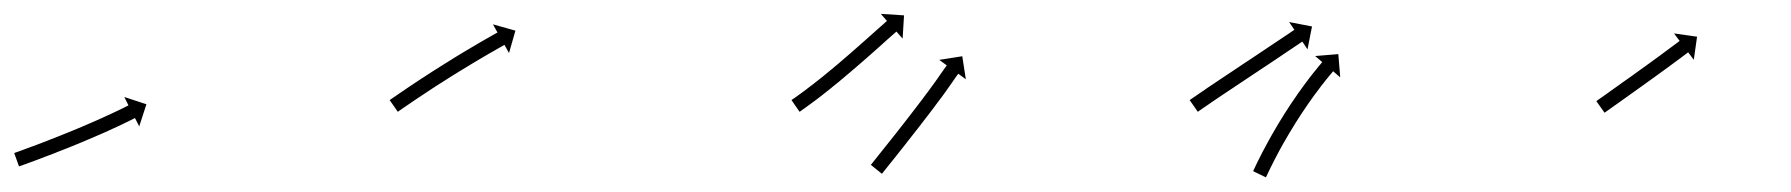

<svg xmlns="http://www.w3.org/2000/svg" viewBox="-27 -235 2518 270"><path d="M-5.2 -20.5C-5.8 -20.2 -6.4 -20 -7 -19.8L-0.3 -1C0.3 -1.2 0.9 -1.4 1.5 -1.6L1.5 -1.6L1.5 -1.6C3.3 -2.2 5.1 -2.9 6.8 -3.5L6.8 -3.5L6.8 -3.5C9.6 -4.5 12.3 -5.5 15 -6.5L15 -6.5L15 -6.5C18.6 -7.8 22.1 -9.1 25.6 -10.4L25.6 -10.4L25.6 -10.4C29.8 -12 34 -13.6 38.1 -15.2L38.1 -15.2L38.2 -15.2C42.8 -16.9 47.4 -18.7 52.1 -20.5L52.1 -20.5L52.1 -20.6C57.1 -22.5 62 -24.4 66.9 -26.4L66.9 -26.4L67 -26.4C72.1 -28.5 77.1 -30.5 82.2 -32.6L82.2 -32.6L82.3 -32.6C87.3 -34.7 92.4 -36.8 97.4 -39L97.5 -39L97.5 -39C102.4 -41.1 107.2 -43.2 112.1 -45.3L112.1 -45.3L112.2 -45.3C116.7 -47.3 121.2 -49.3 125.8 -51.3L125.8 -51.4L125.8 -51.4C129.9 -53.2 133.9 -55.1 137.9 -56.9L138 -56.9L138 -56.9C141.4 -58.5 144.8 -60.2 148.2 -61.8L148.2 -61.8L148.2 -61.8C150.8 -63.1 153.4 -64.3 156 -65.6L156 -65.6L156 -65.6C157.7 -66.4 159.4 -67.3 161 -68.1L161 -68.1L161 -68.1C161.6 -68.4 162.2 -68.7 162.8 -69L168.8 -57.3L178.9 -88.4L147.8 -98.6L153.7 -86.8C153.2 -86.6 152.6 -86.3 152 -86L152 -86L152 -86C150.4 -85.2 148.8 -84.3 147.1 -83.5L147.1 -83.5L147.1 -83.5C144.6 -82.3 142 -81 139.5 -79.8L139.5 -79.8L139.5 -79.8C136.2 -78.2 132.8 -76.6 129.5 -75.1L129.5 -75.1L129.5 -75.1C125.5 -73.2 121.5 -71.4 117.5 -69.6L117.6 -69.6L117.6 -69.6C113.1 -67.6 108.6 -65.6 104.1 -63.6L104.1 -63.6L104.1 -63.6C99.3 -61.5 94.5 -59.5 89.6 -57.4L89.7 -57.4L89.7 -57.4C84.7 -55.3 79.6 -53.2 74.6 -51.1L74.6 -51.1L74.6 -51.1C69.6 -49.1 64.6 -47 59.5 -45L59.5 -45L59.5 -45C54.6 -43 49.7 -41.1 44.8 -39.2L44.8 -39.2L44.8 -39.2C40.2 -37.4 35.6 -35.6 31 -33.8L31 -33.8L31 -33.8C26.9 -32.3 22.7 -30.7 18.6 -29.1L18.6 -29.2L18.6 -29.2C15.1 -27.9 11.6 -26.5 8.1 -25.3L8.1 -25.3L8.1 -25.3C5.4 -24.3 2.7 -23.3 0 -22.3L0 -22.3L0 -22.3C-1.7 -21.7 -3.4 -21.1 -5.2 -20.4L-5.2 -20.4Z M522.6 -95.4C522.1 -95 521.5 -94.6 521 -94.2L532.4 -77.8C533 -78.2 533.5 -78.6 534.1 -79C535.6 -80 537.1 -81.1 538.7 -82.2L538.7 -82.2L538.7 -82.2C541.1 -83.8 543.5 -85.5 545.9 -87.1L545.9 -87.1L545.9 -87.1C549 -89.2 552.1 -91.4 555.3 -93.5L555.2 -93.5L555.2 -93.5C558.9 -96 562.7 -98.5 566.4 -100.9L566.4 -100.9L566.4 -100.9C570.5 -103.7 574.7 -106.4 578.9 -109.2L578.9 -109.2L578.9 -109.2C583.3 -112.1 587.8 -115 592.3 -117.9L592.3 -117.9L592.3 -117.8C596.9 -120.8 601.6 -123.8 606.3 -126.7L606.3 -126.7L606.2 -126.7C610.9 -129.6 615.6 -132.5 620.3 -135.4L620.3 -135.4L620.3 -135.4C624.8 -138.2 629.4 -141 634 -143.7L633.9 -143.7L633.9 -143.7C638.2 -146.3 642.5 -148.9 646.8 -151.4L646.8 -151.4L646.8 -151.4C650.6 -153.7 654.5 -155.9 658.4 -158.2L658.4 -158.2L658.3 -158.2C661.6 -160.1 664.9 -162 668.2 -163.8L668.2 -163.8L668.2 -163.8C670.7 -165.3 673.2 -166.7 675.8 -168.2L675.8 -168.2L675.8 -168.2C677.4 -169.1 679 -170 680.7 -170.9C681.2 -171.2 681.8 -171.6 682.4 -171.9L688.8 -160.4L697.8 -191.9L666.2 -200.8L672.6 -189.3C672.1 -189 671.5 -188.7 670.9 -188.4C669.2 -187.4 667.6 -186.5 665.9 -185.6L665.9 -185.6L665.9 -185.6C663.4 -184.1 660.8 -182.7 658.3 -181.2L658.2 -181.2L658.2 -181.2C654.9 -179.3 651.6 -177.4 648.3 -175.5L648.3 -175.5L648.3 -175.5C644.4 -173.2 640.5 -170.9 636.6 -168.6L636.6 -168.6L636.6 -168.6C632.3 -166 627.9 -163.5 623.6 -160.9L623.6 -160.9L623.6 -160.9C619 -158.1 614.4 -155.3 609.8 -152.5L609.8 -152.5L609.8 -152.4C605.1 -149.5 600.3 -146.6 595.6 -143.6L595.6 -143.6L595.6 -143.6C590.9 -140.7 586.2 -137.7 581.5 -134.7L581.5 -134.7L581.5 -134.7C577 -131.8 572.5 -128.9 568 -125.9L567.9 -125.9L567.9 -125.9C563.7 -123.2 559.5 -120.4 555.3 -117.6L555.3 -117.6L555.3 -117.6C551.5 -115.1 547.8 -112.6 544.1 -110.1L544.1 -110.1L544 -110C540.9 -107.9 537.7 -105.8 534.6 -103.6L534.6 -103.6L534.6 -103.6C532.1 -101.9 529.7 -100.3 527.3 -98.6L527.3 -98.6L527.3 -98.6C525.7 -97.5 524.2 -96.5 522.6 -95.4Z M1087.6 -95.4C1087.1 -95 1086.6 -94.6 1086 -94.3L1097.4 -77.8C1098 -78.2 1098.5 -78.6 1099.1 -78.9L1099.1 -79L1099.1 -79C1100.6 -80 1102.1 -81.1 1103.6 -82.2L1103.6 -82.2L1103.7 -82.2C1106 -83.9 1108.4 -85.6 1110.7 -87.3L1110.7 -87.3L1110.7 -87.3C1113.8 -89.5 1116.8 -91.8 1119.8 -94C1119.8 -94 1119.8 -94 1119.8 -94C1119.8 -94 1119.8 -94 1119.8 -94C1123.4 -96.7 1126.9 -99.4 1130.4 -102.1C1130.4 -102.1 1130.4 -102.2 1130.4 -102.2C1130.4 -102.2 1130.4 -102.2 1130.4 -102.2C1134.3 -105.2 1138.2 -108.3 1142.1 -111.4L1142.1 -111.4L1142.1 -111.5C1146.3 -114.8 1150.4 -118.2 1154.5 -121.5L1154.5 -121.6L1154.5 -121.6C1158.7 -125.1 1162.9 -128.6 1167.1 -132.2L1167.1 -132.2L1167.1 -132.2C1171.3 -135.7 1175.5 -139.3 1179.6 -142.9L1179.6 -142.9L1179.6 -142.9C1183.6 -146.4 1187.7 -149.9 1191.7 -153.4L1191.7 -153.4L1191.7 -153.4C1195.4 -156.7 1199.1 -160 1202.9 -163.3C1206.2 -166.3 1209.5 -169.3 1212.9 -172.2C1215.7 -174.7 1218.5 -177.2 1221.3 -179.8C1223.5 -181.7 1225.7 -183.6 1227.9 -185.6C1229.3 -186.8 1230.7 -188 1232.1 -189.3C1232.6 -189.7 1233.1 -190.2 1233.6 -190.6L1242.3 -180.7L1244.3 -213.4L1211.6 -215.5L1220.3 -205.6C1219.8 -205.1 1219.3 -204.7 1218.8 -204.3C1217.4 -203 1216 -201.8 1214.6 -200.5C1212.4 -198.6 1210.2 -196.6 1208 -194.7C1205.2 -192.2 1202.4 -189.7 1199.6 -187.2C1196.2 -184.2 1192.9 -181.2 1189.6 -178.3C1185.9 -175 1182.2 -171.7 1178.4 -168.4L1178.5 -168.4L1178.5 -168.5C1174.5 -165 1170.5 -161.5 1166.5 -158L1166.5 -158L1166.5 -158C1162.4 -154.5 1158.3 -150.9 1154.1 -147.4L1154.2 -147.4L1154.2 -147.4C1150 -143.9 1145.9 -140.4 1141.7 -136.9L1141.7 -136.9L1141.7 -137C1137.7 -133.6 1133.6 -130.3 1129.6 -127L1129.6 -127L1129.6 -127C1125.8 -124 1121.9 -120.9 1118.1 -117.9C1118.1 -117.9 1118.1 -117.9 1118.1 -117.9C1118.1 -117.9 1118.1 -117.9 1118.1 -117.9C1114.7 -115.3 1111.2 -112.6 1107.7 -110C1107.7 -110 1107.7 -110 1107.8 -110C1107.8 -110 1107.8 -110 1107.8 -110C1104.8 -107.8 1101.9 -105.6 1098.9 -103.4L1098.9 -103.4L1098.9 -103.4C1096.7 -101.8 1094.4 -100.1 1092 -98.5L1092.1 -98.5L1092.1 -98.5C1090.6 -97.4 1089.1 -96.4 1087.6 -95.4L1087.6 -95.4ZM1198.9 -4.7C1198.5 -4.2 1198.1 -3.7 1197.6 -3.2L1213.2 9.4C1213.6 8.9 1214.1 8.3 1214.5 7.8C1215.6 6.4 1216.8 4.9 1218 3.4C1219.8 1.2 1221.6 -1.1 1223.4 -3.4C1225.8 -6.3 1228.1 -9.3 1230.5 -12.2C1233.3 -15.7 1236 -19.2 1238.8 -22.7C1241.9 -26.6 1245 -30.5 1248.1 -34.4L1248.1 -34.4L1248.1 -34.5C1251.4 -38.6 1254.7 -42.8 1257.9 -47L1257.9 -47L1257.9 -47C1261.3 -51.4 1264.7 -55.7 1268.1 -60L1268.1 -60.1L1268.1 -60.1C1271.4 -64.4 1274.8 -68.8 1278.1 -73.1L1278.1 -73.1L1278.2 -73.1C1281.4 -77.4 1284.6 -81.6 1287.8 -85.8L1287.8 -85.8L1287.8 -85.9C1290.8 -89.8 1293.8 -93.8 1296.7 -97.8L1296.8 -97.8L1296.8 -97.8C1299.4 -101.4 1302 -105 1304.6 -108.6C1304.6 -108.6 1304.6 -108.6 1304.6 -108.6C1304.6 -108.7 1304.6 -108.7 1304.6 -108.7C1306.8 -111.7 1309 -114.8 1311.1 -117.9L1311.1 -117.9L1311.1 -117.9C1312.8 -120.3 1314.4 -122.7 1316.1 -125.1L1316.1 -125.1L1316.1 -125.1C1317.2 -126.6 1318.3 -128.1 1319.4 -129.7L1319.4 -129.6L1319.4 -129.6C1319.8 -130.2 1320.2 -130.7 1320.6 -131.3L1331.2 -123.5L1326.2 -155.9L1293.8 -150.8L1304.4 -143.1C1304 -142.5 1303.6 -142 1303.2 -141.4L1303.2 -141.4L1303.2 -141.4C1302.1 -139.8 1300.9 -138.3 1299.8 -136.7L1299.8 -136.7L1299.8 -136.6C1298.1 -134.2 1296.3 -131.7 1294.6 -129.3L1294.6 -129.3L1294.6 -129.2C1292.5 -126.2 1290.4 -123.2 1288.3 -120.2C1288.3 -120.2 1288.3 -120.3 1288.3 -120.3C1288.4 -120.3 1288.4 -120.3 1288.4 -120.3C1285.8 -116.7 1283.2 -113.2 1280.6 -109.7L1280.7 -109.7L1280.7 -109.7C1277.7 -105.8 1274.8 -101.8 1271.8 -97.9L1271.8 -97.9L1271.9 -97.9C1268.7 -93.7 1265.5 -89.5 1262.3 -85.3L1262.3 -85.3L1262.3 -85.3C1258.9 -80.9 1255.6 -76.6 1252.3 -72.3L1252.3 -72.3L1252.3 -72.3C1248.9 -68 1245.5 -63.7 1242.2 -59.3L1242.2 -59.3L1242.2 -59.3C1238.9 -55.2 1235.6 -51 1232.4 -46.8L1232.4 -46.8L1232.4 -46.8C1229.3 -42.9 1226.2 -39 1223.1 -35.1C1220.4 -31.6 1217.6 -28.2 1214.8 -24.7C1212.5 -21.7 1210.2 -18.8 1207.8 -15.9C1206 -13.6 1204.2 -11.3 1202.4 -9.1C1201.2 -7.6 1200 -6.2 1198.9 -4.7Z M1647.6 -95.4C1647.1 -95 1646.5 -94.6 1646 -94.2L1657.4 -77.8C1658 -78.2 1658.5 -78.6 1659.1 -79C1660.6 -80 1662.1 -81.1 1663.7 -82.2L1663.7 -82.2L1663.7 -82.2C1666.1 -83.8 1668.5 -85.5 1670.9 -87.1L1670.9 -87.1L1670.9 -87.1C1674 -89.2 1677.1 -91.4 1680.2 -93.5L1680.2 -93.5L1680.2 -93.5C1683.9 -96 1687.6 -98.5 1691.3 -101L1691.3 -101L1691.3 -101C1695.5 -103.8 1699.6 -106.5 1703.8 -109.3C1708.2 -112.3 1712.6 -115.2 1717.1 -118.2C1721.6 -121.2 1726.2 -124.3 1730.8 -127.3C1735.4 -130.4 1740 -133.4 1744.6 -136.5C1749 -139.4 1753.4 -142.4 1757.9 -145.3C1762 -148.1 1766.2 -150.9 1770.3 -153.6C1774 -156.1 1777.7 -158.6 1781.4 -161.1C1784.6 -163.2 1787.7 -165.3 1790.8 -167.4C1793.2 -169 1795.7 -170.6 1798.1 -172.3C1799.6 -173.3 1801.2 -174.4 1802.7 -175.4C1803.3 -175.8 1803.8 -176.1 1804.4 -176.5L1811.7 -165.6L1818 -197.8L1785.8 -204L1793.2 -193.1C1792.6 -192.7 1792.1 -192.3 1791.5 -192C1790 -190.9 1788.4 -189.9 1786.9 -188.8C1784.5 -187.2 1782.1 -185.6 1779.7 -184C1776.5 -181.9 1773.4 -179.8 1770.3 -177.7C1766.6 -175.2 1762.9 -172.7 1759.2 -170.3C1755.1 -167.5 1750.9 -164.7 1746.8 -162C1742.3 -159 1737.9 -156.1 1733.5 -153.1C1728.9 -150.1 1724.3 -147 1719.7 -144C1715.1 -140.9 1710.6 -137.9 1706 -134.8C1701.5 -131.9 1697.1 -128.9 1692.6 -125.9C1688.5 -123.2 1684.3 -120.4 1680.2 -117.6L1680.2 -117.6L1680.2 -117.6C1676.4 -115.1 1672.7 -112.6 1669 -110.1L1669 -110L1669 -110C1665.9 -107.9 1662.7 -105.8 1659.6 -103.6L1659.6 -103.6L1659.6 -103.6C1657.1 -102 1654.7 -100.3 1652.3 -98.6L1652.3 -98.6L1652.3 -98.6C1650.7 -97.5 1649.2 -96.4 1647.6 -95.4ZM1735.9 4.2C1735.6 4.7 1735.4 5.2 1735.2 5.7L1753.2 14.4C1753.4 13.9 1753.7 13.3 1753.9 12.8L1753.9 12.8L1754 12.8C1754.8 11.1 1755.6 9.4 1756.4 7.7L1756.4 7.7L1756.4 7.7C1757.6 5.1 1758.9 2.4 1760.2 -0.2C1760.2 -0.2 1760.2 -0.2 1760.2 -0.2C1760.2 -0.2 1760.2 -0.1 1760.2 -0.1C1761.9 -3.5 1763.6 -6.9 1765.3 -10.3C1765.3 -10.3 1765.3 -10.3 1765.3 -10.3C1765.3 -10.3 1765.3 -10.3 1765.3 -10.3C1767.4 -14.2 1769.5 -18.2 1771.6 -22.2C1771.6 -22.2 1771.6 -22.2 1771.6 -22.1C1771.6 -22.1 1771.5 -22.1 1771.5 -22.1C1773.9 -26.5 1776.4 -30.9 1778.8 -35.3C1778.8 -35.3 1778.8 -35.3 1778.8 -35.2C1778.8 -35.2 1778.8 -35.2 1778.8 -35.2C1781.5 -39.9 1784.2 -44.5 1786.9 -49.1C1786.9 -49.1 1786.9 -49.1 1786.9 -49.1C1786.9 -49.1 1786.9 -49 1786.9 -49C1789.7 -53.8 1792.6 -58.5 1795.5 -63.2C1795.5 -63.2 1795.5 -63.2 1795.5 -63.2C1795.5 -63.1 1795.5 -63.1 1795.5 -63.1C1798.5 -67.8 1801.5 -72.5 1804.5 -77.1C1804.5 -77.1 1804.5 -77.1 1804.5 -77.1C1804.5 -77 1804.5 -77 1804.5 -77C1807.5 -81.5 1810.5 -85.9 1813.5 -90.3C1813.5 -90.3 1813.5 -90.3 1813.5 -90.3C1813.5 -90.3 1813.5 -90.3 1813.5 -90.3C1816.4 -94.4 1819.3 -98.4 1822.2 -102.5C1822.2 -102.5 1822.2 -102.5 1822.2 -102.5C1822.2 -102.5 1822.2 -102.4 1822.2 -102.4C1824.9 -106.1 1827.6 -109.6 1830.3 -113.2C1830.3 -113.2 1830.3 -113.2 1830.3 -113.2C1830.3 -113.2 1830.2 -113.2 1830.2 -113.2C1832.6 -116.2 1834.9 -119.2 1837.3 -122.1C1837.3 -122.1 1837.3 -122.1 1837.3 -122.1C1837.3 -122.1 1837.2 -122.1 1837.2 -122.1C1839.1 -124.4 1840.9 -126.7 1842.8 -128.9L1842.8 -128.9L1842.8 -128.9C1844 -130.3 1845.2 -131.8 1846.4 -133.2L1846.4 -133.2L1846.4 -133.2C1846.8 -133.7 1847.2 -134.3 1847.7 -134.8L1857.7 -126.2L1855 -158.9L1822.4 -156.2L1832.4 -147.7C1832 -147.2 1831.5 -146.7 1831.1 -146.1L1831.1 -146.1L1831.1 -146.1C1829.8 -144.6 1828.6 -143.1 1827.4 -141.7L1827.4 -141.6L1827.3 -141.6C1825.4 -139.3 1823.5 -137 1821.7 -134.6C1821.7 -134.6 1821.7 -134.6 1821.6 -134.6C1821.6 -134.6 1821.6 -134.6 1821.6 -134.6C1819.2 -131.5 1816.8 -128.5 1814.4 -125.4C1814.4 -125.4 1814.4 -125.4 1814.4 -125.4C1814.4 -125.4 1814.4 -125.4 1814.4 -125.4C1811.6 -121.7 1808.8 -118 1806.1 -114.3C1806.1 -114.3 1806.1 -114.3 1806.1 -114.3C1806.1 -114.3 1806.1 -114.3 1806.1 -114.3C1803.1 -110.1 1800.1 -106 1797.1 -101.8C1797.1 -101.8 1797.1 -101.8 1797.1 -101.7C1797.1 -101.7 1797.1 -101.7 1797.1 -101.7C1794 -97.2 1790.9 -92.7 1787.8 -88.1C1787.8 -88.1 1787.8 -88.1 1787.8 -88.1C1787.8 -88.1 1787.8 -88.1 1787.8 -88.1C1784.7 -83.4 1781.6 -78.6 1778.6 -73.9C1778.6 -73.9 1778.6 -73.8 1778.6 -73.8C1778.6 -73.8 1778.6 -73.8 1778.6 -73.8C1775.6 -69 1772.6 -64.2 1769.7 -59.4C1769.7 -59.4 1769.7 -59.3 1769.7 -59.3C1769.7 -59.3 1769.7 -59.3 1769.7 -59.3C1766.9 -54.6 1764.2 -49.9 1761.4 -45.1C1761.4 -45.1 1761.4 -45.1 1761.4 -45.1C1761.4 -45.1 1761.4 -45.1 1761.4 -45.1C1758.9 -40.6 1756.4 -36.2 1754 -31.7C1754 -31.7 1754 -31.7 1754 -31.7C1754 -31.6 1754 -31.6 1754 -31.6C1751.8 -27.6 1749.7 -23.5 1747.5 -19.5C1747.5 -19.5 1747.5 -19.5 1747.5 -19.5C1747.5 -19.4 1747.5 -19.4 1747.5 -19.4C1745.7 -16 1744 -12.5 1742.3 -9.1C1742.3 -9.1 1742.3 -9 1742.3 -9C1742.3 -9 1742.2 -9 1742.2 -9C1740.9 -6.3 1739.6 -3.6 1738.3 -0.9L1738.3 -0.9L1738.3 -0.9C1737.5 0.8 1736.7 2.5 1735.9 4.3L1735.9 4.2Z M2219.2 -93.7C2218.7 -93.4 2218.3 -93.1 2217.8 -92.8L2229.4 -76.5C2229.9 -76.8 2230.3 -77.1 2230.7 -77.4C2232 -78.3 2233.3 -79.2 2234.5 -80.1C2236.4 -81.5 2238.4 -82.9 2240.3 -84.2C2242.9 -86 2245.4 -87.8 2247.9 -89.6C2250.9 -91.7 2253.9 -93.8 2256.9 -96C2260.2 -98.3 2263.5 -100.7 2266.8 -103.1C2270.4 -105.6 2274 -108.1 2277.5 -110.7C2281.2 -113.3 2284.8 -115.9 2288.5 -118.6C2292.2 -121.2 2295.8 -123.8 2299.5 -126.5L2299.5 -126.5L2299.5 -126.5C2303 -129 2306.6 -131.6 2310.1 -134.2L2310.1 -134.2L2310.1 -134.2C2313.4 -136.6 2316.7 -139 2320 -141.4L2320 -141.4L2320 -141.4C2322.9 -143.6 2325.9 -145.7 2328.8 -147.9L2328.8 -147.9L2328.8 -147.9C2331.3 -149.8 2333.8 -151.6 2336.3 -153.4C2338.2 -154.9 2340.1 -156.3 2342 -157.7C2343.2 -158.6 2344.5 -159.6 2345.7 -160.5C2346.1 -160.8 2346.6 -161.1 2347 -161.4L2354.9 -150.9L2359.5 -183.4L2327.1 -188L2335 -177.4C2334.6 -177.1 2334.1 -176.8 2333.7 -176.5C2332.5 -175.6 2331.3 -174.6 2330 -173.7C2328.1 -172.3 2326.2 -170.9 2324.3 -169.5C2321.9 -167.7 2319.4 -165.8 2316.9 -164L2316.9 -164L2316.9 -164C2314 -161.8 2311.1 -159.7 2308.1 -157.5L2308.1 -157.5L2308.2 -157.5C2304.9 -155.1 2301.6 -152.7 2298.3 -150.3L2298.3 -150.3L2298.3 -150.3C2294.8 -147.8 2291.3 -145.2 2287.8 -142.7L2287.8 -142.7L2287.8 -142.7C2284.1 -140.1 2280.5 -137.4 2276.8 -134.8C2273.2 -132.2 2269.5 -129.6 2265.9 -126.9C2262.3 -124.4 2258.8 -121.9 2255.2 -119.4C2251.9 -117 2248.6 -114.6 2245.3 -112.3C2242.3 -110.1 2239.3 -108 2236.3 -105.9C2233.8 -104.1 2231.3 -102.3 2228.8 -100.5C2226.8 -99.2 2224.9 -97.8 2222.9 -96.4C2221.7 -95.5 2220.4 -94.6 2219.2 -93.7Z"/></svg>

Font: FRB American Cursive Just Arrows Medium
Style: Italic
Weight: 500
Italic angle: -25°
Version: Version 2.0;Modular Font Editor K font №1